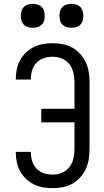

<svg xmlns="http://www.w3.org/2000/svg" viewBox="-20 -967 540 995"><path d="M253 8Q228 8 203.5 4Q179 0 156.5 -11Q134 -22 115.5 -39.5Q97 -57 85 -78.5Q73 -100 67.5 -124.5Q62 -149 62 -174V-180H140V-176Q140 -153 147 -131Q154 -109 170 -92.5Q186 -76 208 -69Q230 -62 253 -62Q278 -62 301.5 -72Q325 -82 340 -101.5Q355 -121 360.5 -145.5Q366 -170 366 -195V-333H194V-403H366V-540Q366 -565 360.5 -589.5Q355 -614 340 -633.5Q325 -653 301.5 -663Q278 -673 253 -673Q230 -673 208 -666Q186 -659 170 -642.5Q154 -626 147 -604Q140 -582 140 -559V-555H62V-561Q62 -586 67.5 -610.5Q73 -635 85 -656.5Q97 -678 115.5 -695.5Q134 -713 156.5 -724Q179 -735 203.5 -739Q228 -743 253 -743Q279 -743 305.5 -738Q332 -733 355 -720Q378 -707 396 -687Q414 -667 425 -643Q436 -619 440 -592.5Q444 -566 444 -540V-195Q444 -169 440 -142.5Q436 -116 425 -92Q414 -68 396 -48Q378 -28 355 -15Q332 -2 305.5 3Q279 8 253 8ZM350 -823Q338 -823 325.5 -826.5Q313 -830 304 -839Q295 -848 291.5 -860.5Q288 -873 288 -885Q288 -897 291.5 -909.5Q295 -922 304 -931Q313 -940 325.5 -943.5Q338 -947 350 -947Q362 -947 374.5 -943.5Q387 -940 396 -931Q405 -922 408.5 -909.5Q412 -897 412 -885Q412 -873 408.5 -860.5Q405 -848 396 -839Q387 -830 374.5 -826.5Q362 -823 350 -823ZM150 -823Q138 -823 125.5 -826.5Q113 -830 104 -839Q95 -848 91.5 -860.5Q88 -873 88 -885Q88 -897 91.5 -909.5Q95 -922 104 -931Q113 -940 125.5 -943.5Q138 -947 150 -947Q162 -947 174.5 -943.5Q187 -940 196 -931Q205 -922 208.5 -909.5Q212 -897 212 -885Q212 -873 208.5 -860.5Q205 -848 196 -839Q187 -830 174.5 -826.5Q162 -823 150 -823Z"/></svg>

Font: HulyMono
Style: Regular
Weight: 400
Monospace: yes
Designer: Belleve Invis
Foundry: Belleve Invis
Version: Version 33.2.5; ttfautohint (v1.8.4)